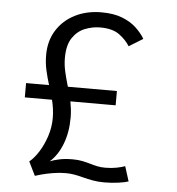

<svg xmlns="http://www.w3.org/2000/svg" viewBox="-52 -755 754 816"><g transform="rotate(5 325.0 -346.5)"><path d="M126.5 11 97.5 -48Q118 -64.5 137 -94.5Q156 -124.5 168.5 -162.5Q181 -200.5 181 -240.5Q181 -260.5 178.2 -279.8Q175.5 -299 171 -317.5H55V-378.5H153Q143.5 -409 136.5 -440Q129.5 -471 129.5 -505Q129.5 -565.5 158 -610.8Q186.5 -656 236 -681Q285.5 -706 348.5 -706Q400.5 -706 437 -691.8Q473.5 -677.5 497.2 -655.2Q521 -633 535 -609L475.5 -572.5Q460 -598 430.8 -619.8Q401.5 -641.5 348.5 -641.5Q316 -641.5 284 -629Q252 -616.5 231 -585.5Q210 -554.5 210 -499.5Q210 -470.5 216.5 -442Q223 -413.5 231.5 -384.5Q232.5 -381.5 233.5 -378.5H442.5V-317.5H249.5Q252.5 -301 254.5 -283.8Q256.5 -266.5 256.5 -249Q256.5 -186 237.2 -136Q218 -86 184 -56Q201.5 -63 225 -68Q248.5 -73 280 -73Q304 -73 322.2 -69.2Q340.5 -65.5 357 -60.5Q372 -56 387.2 -52.8Q402.5 -49.5 421.5 -49.5Q448 -49.5 470.5 -54Q493 -58.5 505.5 -63.5L525.5 0Q512.5 4.5 484 8.8Q455.5 13 421.5 13Q396 13 373.8 9Q351.5 5 330.5 -0.5Q312 -5.5 293.8 -8.8Q275.5 -12 256 -12Q229 -12 201.2 -7.2Q173.5 -2.5 152.8 3.2Q132 9 126.5 11Z"/></g></svg>

Font: Trispace Light
Style: Regular
Weight: 300
Designer: Tyler Finck
Foundry: Etcetera Type Company
Version: Version 1.210; ttfautohint (v1.8.3)